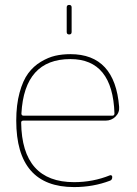

<svg xmlns="http://www.w3.org/2000/svg" viewBox="-20 -750 555 780"><path d="M266 -510Q79 -510 67 -289Q67 -280 76 -280H436Q445 -280 445 -289Q438 -510 266 -510ZM281 10Q46 10 46 -260Q46 -324 59.5 -373.5Q73 -423 94.5 -452Q116 -481 146 -499Q176 -517 204.5 -523.5Q233 -530 266 -530Q447 -530 464 -316Q466 -293 449.5 -276.5Q433 -260 409 -260H75Q66 -260 66 -252Q69 -10 281 -10Q358 -10 427 -38Q431 -39 433.5 -37Q436 -35 436 -31Q436 -19 427 -16Q359 10 281 10ZM251 -620V-720Q251 -730 261 -730Q271 -730 271 -720V-620Q271 -610 261 -610Q251 -610 251 -620Z"/></svg>

Font: Rounded Mplus 1c Thin
Style: Regular
Weight: 250
Version: Version 1.059.20150529